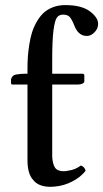

<svg xmlns="http://www.w3.org/2000/svg" viewBox="-20 -718 402 747"><path d="M183.1 -485.8V-431.2H299.8Q308.1 -431.2 308.1 -424.8V-401.9Q308.1 -396 300.5 -392.6Q293 -389.2 284.2 -389.2H183.1V-139.2V-108.9Q184.6 -80.6 193.8 -66.2Q203.1 -51.8 228 -51.8Q238.8 -51.8 246.1 -54.2Q272 -57.1 294.9 -74.2Q310.5 -67.9 313 -53.2Q292.5 -27.8 260.3 -11.5Q228 4.9 193.8 7.8Q187 8.8 171.9 8.8Q128.4 7.3 108.9 -18.1Q86.9 -41.5 86.9 -95.2V-389.2H27.8Q22.9 -389.2 22.9 -395V-409.2Q26.9 -425.8 43 -428.2Q61.5 -431.2 78.1 -431.2H86.9V-452.1Q86.9 -475.6 88.4 -496.8Q89.8 -518.1 93.8 -543.7Q97.7 -569.3 104.2 -590.6Q110.8 -611.8 122.3 -632.3Q133.8 -652.8 148.7 -667Q163.6 -681.2 185.5 -689.7Q207.5 -698.2 233.9 -698.2Q294.4 -698.2 327.1 -675.8Q361.8 -650.9 361.8 -625Q361.8 -606.9 347.9 -592.5Q334 -578.1 317.9 -578.1Q287.6 -578.1 272 -611.8Q267.1 -624 266.1 -626Q257.3 -646.5 249.3 -653.8Q241.2 -661.1 225.1 -661.1Q209.5 -661.1 201.2 -649.4Q192.9 -637.7 188 -598.9Q183.1 -560.1 183.1 -485.8Z"/></svg>

Font: Common Serif Medium
Style: Regular
Weight: 500
Designer: Philipp H. Poll, Khaled Hosny
Foundry: Stefan Peev, Context Ltd.
Version: Version 1.026